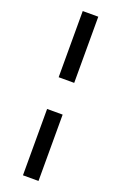

<svg xmlns="http://www.w3.org/2000/svg" viewBox="-193 -896 717 1137"><g transform="rotate(20 166.0 -327.5)"><path d="M117 -428H215V-845H117ZM117 190H215V-228H117Z"/></g></svg>

Font: Plus Jakarta Sans Medium
Style: Regular
Weight: 500
Designer: Gumpita Rahayu
Foundry: Tokotype
Version: Version 2.004; ttfautohint (v1.8.3)